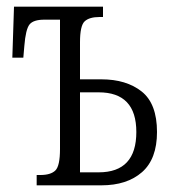

<svg xmlns="http://www.w3.org/2000/svg" viewBox="-20 -556 506 576"><path d="M90 0V-31H101Q132 -31 146 -44.5Q160 -58 160 -109V-497H113Q80 -497 68.5 -482.5Q57 -468 53 -418L50 -383H17L22 -536H289V-505H279Q248 -505 234 -492Q220 -479 220 -429V-318H284Q359 -318 405 -281.5Q451 -245 451 -160Q451 -79 406 -39.5Q361 0 284 0ZM220 -39H276Q389 -39 389 -160Q389 -279 276 -279H220Z"/></svg>

Font: Noto Serif ExtraCondensed Light
Style: Regular
Weight: 300
Width: 2
Designer: Monotype Design Team
Foundry: Monotype Imaging Inc.
Version: Version 2.014; ttfautohint (v1.8.4.7-5d5b)